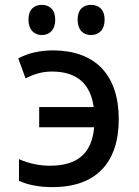

<svg xmlns="http://www.w3.org/2000/svg" viewBox="-20 -758 570 789"><path d="M354 -614C386 -614 410 -635 410 -677C410 -719 386 -738 354 -738C323 -738 299 -720 299 -677C299 -635 322 -614 354 -614ZM152 -614C183 -614 207 -635 207 -677C207 -719 183 -738 152 -738C121 -738 97 -720 97 -677C97 -635 121 -614 152 -614ZM196 11C375 11 468 -90 468 -268C468 -451 371 -550 199 -551C143 -551 93 -539 55 -518L85 -436C126 -456 155 -464 196 -464C297 -463 352 -413 365 -318H141V-235H367C357 -129 301 -77 184 -77C142 -77 99 -86 58 -104V-15C94 2 142 11 196 11Z"/></svg>

Font: Noto Sans Mono Condensed Medium
Style: Regular
Weight: 500
Width: 3
Designer: Monotype Design Team
Foundry: Monotype Imaging Inc.
Version: Version 2.014